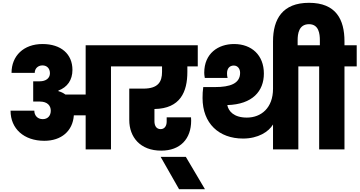

<svg xmlns="http://www.w3.org/2000/svg" viewBox="-20 -1062 2556 1365"><path d="M216 -484V-340H263C318 -340 341 -310 341 -275C341 -240 320 -215 284 -215C245 -215 224 -243 224 -275H55C55 -147 150 -61 295 -61C416 -61 497 -130 505 -242H589V0H769V-590H856V-740H589V-390H445C430 -401 414 -409 395 -414V-418C459 -442 495 -493 495 -565C495 -678 414 -749 282 -749C148 -749 62 -665 62 -544H227C227 -575 250 -597 282 -597C313 -597 335 -576 335 -541C335 -506 306 -484 263 -484Z M829 -590H1132V-551C1132 -480 1104 -432 999 -432H899V-209C899 -87 977 9 1126 9C1262 9 1339 -75 1339 -204C1339 -208 1339 -217 1338 -228H1165V-198C1165 -167 1150 -144 1122 -144C1091 -144 1078 -169 1078 -200V-287C1262 -290 1312 -409 1312 -551V-590H1386V-740H829Z M1253 283H1437L1301 53H1122Z M1921 0H2101V-590H2189V-740H1921V-431C1921 -295 1837 -226 1735 -226C1642 -226 1604 -272 1596 -315C1775 -320 1856 -414 1856 -539C1856 -670 1769 -749 1644 -749C1531 -749 1432 -682 1432 -545C1432 -536 1433 -523 1436 -508H1598C1595 -519 1594 -528 1594 -541C1594 -576 1613 -596 1642 -596C1670 -596 1687 -573 1687 -544C1687 -467 1614 -443 1509 -443H1425C1421 -416 1420 -392 1420 -365C1420 -185 1536 -77 1708 -77C1815 -77 1890 -125 1921 -177Z M1921 -701H2096V-776C2096 -821 2104 -890 2177 -890C2247 -890 2254 -821 2254 -776V-740H2161V-590H2249V0H2429V-590H2516V-740H2429V-768C2429 -923 2369 -1042 2177 -1042C1989 -1042 1921 -927 1921 -768Z"/></svg>

Font: SVN-Poppins ExtraBold
Style: Regular
Weight: 800
Designer: Ninad Kale (Devanagari), Jonny Pinhorn (Latin)
Foundry: Indian Type Foundry
Version: Version 3.002 2017; ttfautohint (v1.8.3)